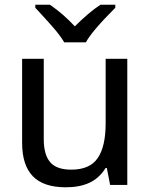

<svg xmlns="http://www.w3.org/2000/svg" viewBox="-20 -786 640 816"><path d="M74 -179V-536H166V-194Q166 -129 193 -97Q220 -65 283 -65Q362 -65 395.5 -114.5Q429 -164 429 -261V-536H521V0H448L434 -72H429Q401 -28 359.5 -9Q318 10 260 10Q165 10 119.5 -37Q74 -84 74 -179ZM130 -753V-766H192Q249 -727 298 -674Q357 -733 407 -766H470V-753Q370 -653 345 -606H253Q236 -635 204.5 -671Q173 -707 130 -753Z"/></svg>

Font: Noto Sans Mono UI
Style: Regular
Weight: 400
Monospace: yes
Designer: Monotype Design team
Foundry: Monotype Imaging Inc.
Version: Version 1.000